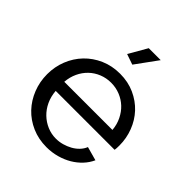

<svg xmlns="http://www.w3.org/2000/svg" viewBox="-203 -859 998 998"><g transform="rotate(45 295.5 -360.0)"><path d="M314 -609 256 -629 314 -730H402ZM302 10Q243 10 194 -11.5Q145 -33 110 -70Q75 -107 55.5 -156.5Q36 -206 36 -261Q36 -316 55.5 -365Q75 -414 110.5 -451Q146 -488 195 -509.5Q244 -531 303 -531Q362 -531 410.5 -509Q459 -487 493 -450.5Q527 -414 545.5 -365.5Q564 -317 564 -265Q564 -254 563.5 -245Q563 -236 562 -231H129Q132 -192 147 -160Q162 -128 186 -105Q210 -82 240.5 -69Q271 -56 305 -56Q329 -56 352 -62.5Q375 -69 395 -80Q415 -91 430.5 -107Q446 -123 454 -143L530 -122Q517 -93 494.5 -69Q472 -45 442.5 -27.5Q413 -10 377 0Q341 10 302 10ZM481 -296Q478 -333 462.5 -364.5Q447 -396 423.5 -418Q400 -440 369 -452.5Q338 -465 303 -465Q268 -465 237 -452.5Q206 -440 182.5 -417.5Q159 -395 144.5 -364Q130 -333 127 -296Z"/></g></svg>

Font: PTCRaleway Medium
Style: Regular
Weight: 500
Designer: Matt McInerney, Pablo Impallari, Rodrigo Fuenzalida
Foundry: Matt McInerney, Pablo Impallari, Rodrigo Fuenzalida
Version: Version 3.000g; ttfautohint (v1.5) -l 8 -r 28 -G 28 -x 14 -D